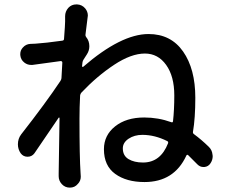

<svg xmlns="http://www.w3.org/2000/svg" viewBox="-20 -816 1049 874"><path d="M630.9 -76.2Q710.9 -76.2 745.1 -164.1Q747.1 -170.9 741.2 -173.8Q684.6 -202.1 627.9 -202.1Q591.8 -202.1 565.4 -184.6Q539.1 -167 539.1 -140.6Q539.1 -107.4 564.9 -91.8Q590.8 -76.2 630.9 -76.2ZM369.1 -658.2Q368.2 -652.3 372.1 -647.5Q386.7 -629.9 386.7 -605.5Q386.7 -585.9 376 -569.3Q369.1 -559.6 360.4 -544.9Q356.4 -539.1 355.5 -532.2Q354.5 -521.5 353.5 -514.6Q353.5 -512.7 355.5 -511.7Q357.4 -510.7 358.4 -511.7Q531.2 -661.1 656.2 -661.1Q757.8 -661.1 813.5 -581.5Q869.1 -502 869.1 -371.1Q869.1 -278.3 858.4 -215.8Q857.4 -209 863.3 -205.1Q896.5 -180.7 929.7 -148.4Q945.3 -133.8 947.3 -112.3Q948.2 -109.4 948.2 -105.5Q948.2 -87.9 938.5 -73.2Q928.7 -57.6 910.2 -55.7Q908.2 -55.7 906.2 -55.7Q890.6 -55.7 878.9 -67.4Q856.4 -90.8 836.9 -109.4Q831.1 -114.3 828.1 -107.4Q772.5 12.7 637.7 12.7Q555.7 12.7 504.4 -24.4Q453.1 -61.5 453.1 -136.7Q453.1 -200.2 503.9 -240.7Q554.7 -281.2 636.7 -281.2Q700.2 -281.2 759.8 -259.8Q766.6 -256.8 767.6 -264.6Q773.4 -315.4 773.4 -381.8Q773.4 -468.8 736.3 -520.5Q699.2 -572.3 639.6 -572.3Q577.1 -572.3 499.5 -521Q421.9 -469.7 350.6 -394.5Q345.7 -388.7 344.7 -381.8Q341.8 -326.2 341.8 -276.4Q341.8 -100.6 346.7 -29.3L347.7 -11.7Q347.7 7.8 334 21.5Q320.3 38.1 297.9 38.1Q276.4 38.1 261.7 22.5Q247.1 6.8 247.1 -13.7V-27.3Q248 -124 251 -278.3Q251 -280.3 249.5 -280.8Q248 -281.2 247.1 -280.3Q170.9 -168 136.7 -118.2Q125 -102.5 105.5 -102.5Q85.9 -102.5 74.2 -118.2Q61.5 -136.7 61.5 -159.2Q61.5 -184.6 76.2 -204.1Q188.5 -347.7 254.9 -447.3Q258.8 -453.1 259.8 -460L263.7 -531.2Q263.7 -534.2 261.7 -536.1Q259.8 -538.1 256.8 -538.1Q231.4 -534.2 127.9 -520.5Q124 -520.5 121.1 -520.5Q104.5 -520.5 90.8 -531.2Q74.2 -543.9 72.3 -565.4Q72.3 -567.4 72.3 -570.3Q72.3 -586.9 84 -599.6Q97.7 -615.2 118.2 -616.2Q128.9 -616.2 141.6 -617.2Q186.5 -620.1 263.7 -630.9Q271.5 -631.8 271.5 -639.6Q276.4 -704.1 276.4 -717.8V-742.2Q276.4 -763.7 291 -780.3Q305.7 -795.9 327.1 -795.9Q328.1 -795.9 329.1 -795.9H331.1Q353.5 -794.9 368.2 -777.3Q379.9 -762.7 379.9 -745.1Q379.9 -741.2 378.9 -737.3Q374 -700.2 369.1 -658.2Z"/></svg>

Font: Gen Jyuu Gothic P Medium
Style: Regular
Weight: 500
Designer: [Source Han Sans]
Ryoko NISHIZUKA  (kana & ideographs); Paul D. Hunt (Latin, Greek & Cyrillic); Wenlong ZHANG  (bopomofo
Version: Version 1.002.20150607